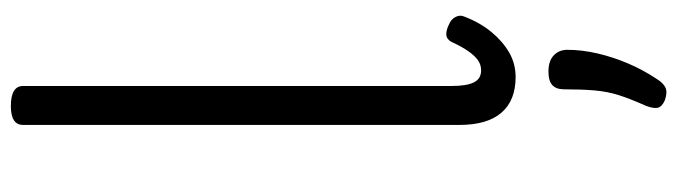

<svg xmlns="http://www.w3.org/2000/svg" viewBox="-456 -474 1218 345"><g transform="rotate(-90 152.5 -301.0)"><path d="M187 17Q145 17 123 -8.5Q101 -34 101 -84V-868Q101 -879 109.5 -884.5Q118 -890 135 -890Q153 -890 162 -884.5Q171 -879 171 -868V-98Q171 -71 177.5 -58Q184 -45 199 -45Q209 -45 217 -50.5Q225 -56 233.5 -68Q242 -80 250 -98Q255 -107 263 -107.5Q271 -108 281 -103Q291 -99 295 -91Q299 -83 296 -76Q285 -47 268 -26.5Q251 -6 231 5.5Q211 17 187 17ZM145 285Q134 280 132 273Q130 266 135 252Q148 223 154.5 202.5Q161 182 163 159Q165 136 165 104Q165 90 172.5 83Q180 76 197 76Q216 76 226 85.5Q236 95 236 110Q236 136 229.5 164Q223 192 211.5 219Q200 246 184 270Q176 283 167.5 286.5Q159 290 145 285Z"/></g></svg>

Font: Playwrite GB S Light
Style: Regular
Weight: 300
Designer: Veronika Burian, José Scaglione
Foundry: TypeTogether
Version: Version 1.002